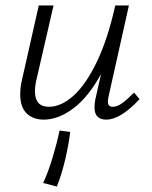

<svg xmlns="http://www.w3.org/2000/svg" viewBox="-20 -433 556 703"><path d="M491 -70Q421 5 369 5Q326 5 326 -40Q326 -53 329 -69L350 -162Q304 -78 249 -36.5Q194 5 140 5Q101 5 77.5 -18Q54 -41 54 -88Q54 -114 61 -143L122 -413H176L115 -148Q108 -121 108 -99Q108 -42 159 -42Q204 -42 249.5 -83Q295 -124 335 -207.5Q375 -291 402 -413H452L378 -82Q375 -70 375 -61Q375 -42 393 -42Q409 -42 427 -55Q445 -68 471 -94ZM198 45 237 50Q232 95 218.5 152Q205 209 188 250L138 237Q157 196 173 142.5Q189 89 198 45Z"/></svg>

Font: Ysabeau Infant Semilight
Style: Italic
Weight: 300
Italic angle: -12°
Designer: Christian Thalmann (Catharsis Fonts)
Version: Version 0.003